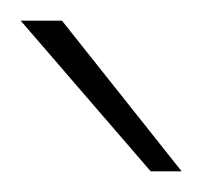

<svg xmlns="http://www.w3.org/2000/svg" viewBox="-20 -752 196 186"><path d="M156 -586 40 -732H0L126 -586Z"/></svg>

Font: Aspekta 100
Style: Regular
Weight: 100
Designer: Ivo Dolenc
Version: Version 2.000